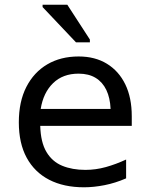

<svg xmlns="http://www.w3.org/2000/svg" viewBox="-20 -786 640 816"><path d="M337 10Q251 10 189 -22Q127 -54 93.5 -115.5Q60 -177 60 -266Q60 -354 92 -416.5Q124 -479 181 -512.5Q238 -546 314 -546Q384 -546 434.5 -515Q485 -484 512.5 -427.5Q540 -371 540 -292V-251H151Q153 -181 177.5 -140Q202 -99 244.5 -81.5Q287 -64 343 -64Q387 -64 430 -76Q473 -88 516 -108V-28Q470 -8 424 1Q378 10 337 10ZM450 -323Q448 -370 432 -403.5Q416 -437 386.5 -455Q357 -473 314 -473Q247 -473 205.5 -432.5Q164 -392 153 -323ZM303 -606 161 -756V-766H266L362 -618V-606Z"/></svg>

Font: Noto Sans Mono
Style: Regular
Weight: 400
Designer: Monotype Design Team
Foundry: Monotype Imaging Inc.
Version: Version 2.014